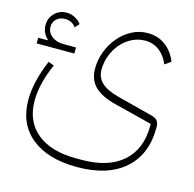

<svg xmlns="http://www.w3.org/2000/svg" viewBox="-103 -570 925 916"><g transform="rotate(15 359.0 -112.5)"><path d="M17 -308H63L64 -311Q35 -338 35 -376Q35 -411 59 -435Q83 -459 118 -459Q139 -459 158.5 -449Q178 -439 191 -422L172 -401Q153 -428 118 -428Q93 -428 76.5 -413Q60 -398 60 -375Q60 -346 83 -328Q106 -310 142 -310H203V-280H17ZM355 240Q210 240 129 174Q48 108 48 -10Q48 -57 60.5 -108Q73 -159 95 -210L123 -199Q101 -150 89.5 -103Q78 -56 78 -15Q78 88 147 144.5Q216 201 341 201H368Q499 201 570.5 138Q642 75 642 -40V-50L456 -97Q384 -115 350.5 -148.5Q317 -182 317 -236Q317 -280 332.5 -321Q348 -362 375 -394Q402 -426 438.5 -445.5Q475 -465 517 -465Q567 -465 604 -438Q641 -411 661 -362L631 -341Q614 -382 584 -404.5Q554 -427 515 -427Q480 -427 449.5 -411.5Q419 -396 396.5 -370Q374 -344 361 -310Q348 -276 348 -239Q348 -201 375 -175.5Q402 -150 460 -135L634 -90Q655 -85 664 -73.5Q673 -62 673 -40Q673 93 589.5 166.5Q506 240 355 240Z"/></g></svg>

Font: IBM Plex Sans Arabic ExtLt
Style: Regular
Weight: 200
Designer: Mike Abbink, Paul van der Laan, Pieter van Rosmalen, Wael Morcos, Khajak Apelian
Foundry: Bold Monday
Version: Version 1.2